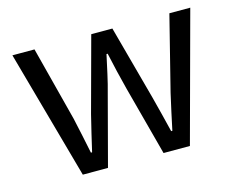

<svg xmlns="http://www.w3.org/2000/svg" viewBox="-81 -662 964 781"><g transform="rotate(-15 401.0 -271.5)"><path d="M178 0 27 -543H120L201 -229Q210 -190 217.5 -153Q225 -116 233 -78H238Q247 -116 255.5 -153Q264 -190 274 -229L359 -543H448L533 -229Q543 -190 552.5 -153Q562 -116 571 -78H576Q584 -116 592 -153Q600 -190 609 -229L688 -543H776L629 0H518L440 -293Q430 -331 421 -369.5Q412 -408 403 -449H398Q389 -408 380.5 -369Q372 -330 361 -291L284 0Z"/></g></svg>

Font: Noto Sans TC
Style: Regular
Weight: 400
Designer: Ryoko NISHIZUKA  (kana, bopomofo & ideographs); Paul D. Hunt (Latin, Greek & Cyrillic); Sandoll Communications , Soo-you
Foundry: Adobe
Version: Version 2.004-H2;hotconv 1.0.118;makeotfexe 2.5.65603